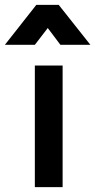

<svg xmlns="http://www.w3.org/2000/svg" viewBox="-67 -768 391 788"><path d="M76 0V-499H190V0ZM-47 -584 82 -748H174L304 -584H181L129 -653L76 -584Z"/></svg>

Font: TypoPRO Titillium Maps
Style: 800 wt
Weight: 800
Designer: Campivisivi
Foundry: Accademia di Belle Arti di Urbino and students of MA course of Visual design
Version: Version 001.001